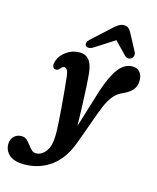

<svg xmlns="http://www.w3.org/2000/svg" viewBox="-241 -771 905 1109"><g transform="rotate(15 211.0 -217.0)"><path d="M323 -281Q353 -371 388.2 -416.8Q423.5 -462.5 470.5 -462.5Q499.5 -462.5 515 -444Q530.5 -425.5 530.5 -395.5Q530.5 -362 513.5 -340.2Q496.5 -318.5 461.5 -302Q437 -292 418 -275.8Q399 -259.5 382.2 -231Q365.5 -202.5 348 -155L278 38Q241.5 142.5 172.2 194.2Q103 246 10 246Q-48 246 -77.8 221Q-107.5 196 -107.5 155.5Q-107.5 128.5 -90 110.2Q-72.5 92 -44.5 92Q-25.5 92 -12.8 103.2Q0 114.5 10.8 129.2Q21.5 144 33 155.2Q44.5 166.5 60.5 166.5Q93 166.5 118 133.8Q143 101 143.5 37.5Q144 9.5 141.5 -33.8Q139 -77 135 -126.2Q131 -175.5 126.5 -223.5Q122 -271.5 117.5 -310.5Q114.5 -335.5 107.5 -346.2Q100.5 -357 91.5 -357Q80 -357 67.5 -341Q54 -325.5 38 -332Q30 -335 26.8 -346.5Q23.5 -358 31 -379.5Q42 -412.5 76.5 -437.2Q111 -462 156 -462Q190 -462 210.8 -437.5Q231.5 -413 237 -361Q240.5 -324.5 243.2 -273.8Q246 -223 248 -165Q250 -107 251.5 -49ZM224.5 -510.5Q209 -501 196.8 -501Q184.5 -501 179 -508Q166.5 -524.5 192 -548.5L298 -645.5Q315.5 -661.5 329.8 -670.8Q344 -680 361.5 -680Q379.5 -680 389.2 -671Q399 -662 407.5 -645.5L460 -547Q466 -535 463.2 -524.2Q460.5 -513.5 453.5 -508Q431.5 -492.5 412 -511.5L340.5 -585Z"/></g></svg>

Font: Fraunces 72pt S100 SemiBold
Style: Italic
Weight: 600
Italic angle: -16°
Version: Version 1.000; ttfautohint (v1.8.3)